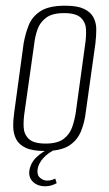

<svg xmlns="http://www.w3.org/2000/svg" viewBox="-20 -523 384 674"><path d="M137 7Q94 7 70.5 -4Q47 -15 37 -34Q27 -53 26.5 -77.5Q26 -102 30 -129L63 -371Q69 -405 81 -435Q93 -465 122.5 -484Q152 -503 209 -503Q251 -503 274.5 -492Q298 -481 308 -462Q318 -443 318 -420Q318 -397 315 -371L281 -129Q277 -93 264 -61.5Q251 -30 222 -11.5Q193 7 137 7ZM140 -19Q182 -19 203.5 -35.5Q225 -52 233.5 -77Q242 -102 246 -128L279 -368Q283 -395 282 -419.5Q281 -444 264 -460.5Q247 -477 205 -477Q163 -477 141.5 -460.5Q120 -444 111.5 -419.5Q103 -395 100 -368L66 -128Q62 -102 63 -77Q64 -52 81 -35.5Q98 -19 140 -19ZM138 131Q113 131 96.5 116Q80 101 83 76Q88 47 109.5 27.5Q131 8 152 0H177Q149 13 132 32Q115 51 112 71Q109 91 120.5 101Q132 111 145 111Q155 111 162.5 108.5Q170 106 174 104L179 120Q172 124 161.5 127.5Q151 131 138 131Z"/></svg>

Font: Alumni Sans Thin ExtraLight
Style: Italic
Weight: 250
Italic angle: -8°
Version: Version 1.016